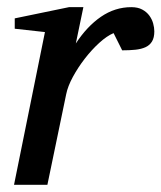

<svg xmlns="http://www.w3.org/2000/svg" viewBox="-20 -514 449 534"><path d="M409.2 -426.8Q409.2 -409.2 402.8 -398.7Q396.5 -388.2 384.8 -382.8Q373 -377.4 356.7 -375.7Q340.3 -374 319.8 -374L295.9 -421.9Q277.3 -414.1 256.1 -394.8Q234.9 -375.5 215.8 -350.8Q196.8 -326.2 182.6 -300Q168.5 -273.9 164.1 -252L111.8 0H19L105 -424.8L21 -434.1V-462.9L171.9 -494.1H211.9L190.9 -393.1Q221.7 -440.4 260.7 -467.3Q299.8 -494.1 345.2 -494.1Q363.3 -494.1 375.5 -487.5Q387.7 -481 395.3 -470.7Q402.8 -460.4 406 -448.7Q409.2 -437 409.2 -426.8Z"/></svg>

Font: Charis SIL
Style: Italic
Weight: 400
Italic angle: -11°
Foundry: SIL International
Version: Version 4.112